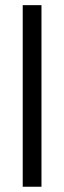

<svg xmlns="http://www.w3.org/2000/svg" viewBox="-20 -710 243 730"><path d="M66.4 -690.4H137.7V0H66.4Z"/></svg>

Font: Altinn-DIN Condensed
Style: Regular
Weight: 400
Width: 3
Designer: Charles Nix
Foundry: Altinn
Version: Version 2.00